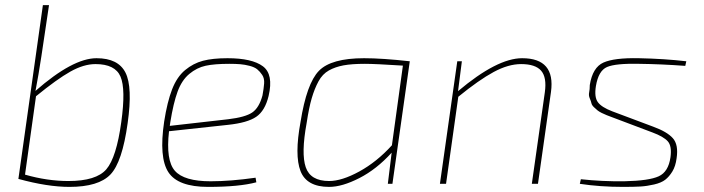

<svg xmlns="http://www.w3.org/2000/svg" viewBox="-20 -720 2756 752"><path d="M172 -700 142 -499Q131 -426 119 -364Q265 -492 358 -492Q443 -492 471.5 -435.5Q500 -379 480 -238Q459 -85 412.5 -36.5Q366 12 252 12Q166 12 53 -19H52L148 -700ZM121 -343 78 -36Q165 -11 248 -11Q357 -11 396.5 -57Q436 -103 455 -242Q473 -371 452 -420Q431 -469 354 -469Q308 -469 255.5 -439.5Q203 -410 121 -343Z M981 -24 984 -6Q917 12 795 12Q677 12 639.5 -45.5Q602 -103 623 -244Q635 -321 654 -370Q673 -419 705 -445.5Q737 -472 775 -482Q813 -492 871 -492Q967 -492 1009.5 -460.5Q1052 -429 1032 -344Q1018 -286 983.5 -262.5Q949 -239 873 -231L642 -206Q629 -92 665 -51Q701 -10 805 -10Q883 -10 981 -24ZM645 -227 874 -253Q941 -261 968 -279.5Q995 -298 1008 -346Q1013 -373 1014.5 -393Q1016 -413 1007 -426.5Q998 -440 987.5 -448.5Q977 -457 958 -462Q939 -467 921 -468.5Q903 -470 878 -470Q820 -470 785.5 -462.5Q751 -455 721.5 -430.5Q692 -406 675.5 -361Q659 -316 647 -241Z M1499 0 1514 -122Q1455 -57 1387.5 -22.5Q1320 12 1269 12Q1181 12 1157 -50Q1133 -112 1157 -242Q1181 -393 1229 -442.5Q1277 -492 1406 -492Q1477 -492 1585 -480L1517 0ZM1515 -151 1558 -463Q1449 -470 1409 -470Q1358 -470 1325.5 -464Q1293 -458 1268 -444Q1243 -430 1227.5 -401.5Q1212 -373 1201 -335.5Q1190 -298 1181 -238Q1159 -119 1177.5 -65Q1196 -11 1269 -11Q1319 -11 1387.5 -48.5Q1456 -86 1515 -151Z M1789 -480 1774 -363Q1927 -492 2025 -492Q2156 -492 2138 -360L2087 0H2063L2114 -359Q2122 -417 2099.5 -443Q2077 -469 2021 -469Q1971 -469 1913.5 -438Q1856 -407 1775 -341L1727 0H1703L1771 -480Z M2536 -201 2377 -261Q2364 -266 2356 -269Q2348 -272 2337 -277.5Q2326 -283 2320.5 -287.5Q2315 -292 2306.5 -300Q2298 -308 2296.5 -315.5Q2295 -323 2290 -334.5Q2285 -346 2287.5 -358Q2290 -370 2290 -387Q2301 -456 2343.5 -475Q2386 -494 2482 -492Q2582 -490 2668 -480L2664 -462Q2569 -469 2483 -470Q2391 -472 2357.5 -457.5Q2324 -443 2314 -383Q2307 -340 2321.5 -320Q2336 -300 2378 -284L2538 -224Q2593 -204 2615.5 -178.5Q2638 -153 2630 -100Q2626 -69 2613.5 -48.5Q2601 -28 2585.5 -16Q2570 -4 2542 2.5Q2514 9 2488.5 10.5Q2463 12 2421 12Q2330 12 2251 0L2255 -18Q2338 -9 2425 -10Q2522 -12 2560 -29.5Q2598 -47 2606 -104Q2612 -148 2595.5 -166.5Q2579 -185 2536 -201Z"/></svg>

Font: Exo 2.0 Thin
Style: Italic
Weight: 250
Italic angle: -8°
Designer: Natanael Gama
Version: Version 1.001;PS 001.001;hotconv 1.0.70;makeotf.lib2.5.58329